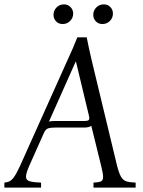

<svg xmlns="http://www.w3.org/2000/svg" viewBox="-47 -859 654 879"><path d="M489 -100Q498 -65 507.5 -49Q517 -33 532.5 -28.5Q548 -24 574 -23V0H381V-23Q405 -24 415 -28.5Q425 -33 425 -49Q425 -65 416 -100L371 -283Q364 -278 355 -276.5Q346 -275 336 -275H204Q184 -275 172.5 -271Q161 -267 153 -248L87 -100Q72 -66 72 -50Q72 -34 89.5 -29Q107 -24 141 -23V0H-27V-23Q-15 -24 -4.5 -28.5Q6 -33 17.5 -49Q29 -65 45 -100L263 -586Q275 -612 286 -637Q297 -662 307 -688H350Q355 -662 360.5 -637Q366 -612 372 -586ZM341 -305Q354 -305 359 -309.5Q364 -314 360 -330L301 -576H299L177 -302Q183 -304 190 -304.5Q197 -305 204 -305ZM240 -749Q221 -749 209.5 -761.5Q198 -774 198 -791Q198 -811 212 -825Q226 -839 246 -839Q264 -839 276 -826.5Q288 -814 288 -797Q288 -777 274 -763Q260 -749 240 -749ZM422 -749Q403 -749 391.5 -761.5Q380 -774 380 -791Q380 -811 394 -825Q408 -839 428 -839Q447 -839 458.5 -826.5Q470 -814 470 -797Q470 -777 456 -763Q442 -749 422 -749Z"/></svg>

Font: Bona Nova
Style: Italic
Weight: 400
Italic angle: -4°
Designer: Mateusz Machalski
Foundry: Capitalics
Version: Version 4.001; ttfautohint (v1.8.3)